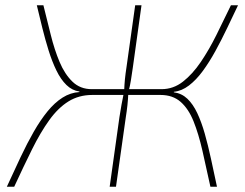

<svg xmlns="http://www.w3.org/2000/svg" viewBox="-20 -710 930 730"><path d="M145 -690Q159 -634 173 -577.5Q187 -521 206.5 -474.5Q226 -428 255.5 -399.5Q285 -371 329 -371L331 -349Q280 -349 240.5 -324.5Q201 -300 167.5 -253.5Q134 -207 102 -142.5Q70 -78 34 0H6Q33 -59 58 -112Q83 -165 108.5 -209.5Q134 -254 161 -287Q188 -320 218 -339Q248 -358 282 -360V-362Q254 -366 232.5 -387Q211 -408 194.5 -442Q178 -476 165 -517.5Q152 -559 141 -603.5Q130 -648 120 -690ZM457 -371 454 -349H298L301 -371ZM518 -690 485 -453Q481 -427 478 -406.5Q475 -386 468 -359Q467 -333 464.5 -310Q462 -287 458 -262L421 0H397L434 -264Q438 -289 442 -312Q446 -335 452 -363Q453 -389 455 -409Q457 -429 461 -455L494 -690ZM624 -371 621 -349H465L468 -371ZM885 -690Q865 -648 843.5 -603Q822 -558 799 -516Q776 -474 751 -440Q726 -406 698.5 -385Q671 -364 641 -361V-359Q671 -355 692.5 -334.5Q714 -314 730 -280Q746 -246 758.5 -202Q771 -158 782 -107Q793 -56 805 0H780Q764 -74 749.5 -137.5Q735 -201 716 -248.5Q697 -296 667 -322.5Q637 -349 590 -349L594 -371Q639 -371 675.5 -399.5Q712 -428 743.5 -474.5Q775 -521 803 -577.5Q831 -634 858 -690Z"/></svg>

Font: Exo 2 Thin
Style: Italic
Weight: 250
Italic angle: -8°
Designer: Natanael Gama
Foundry: Natanael Gama
Version: Version 2.010